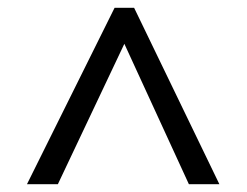

<svg xmlns="http://www.w3.org/2000/svg" viewBox="-20 -739 632 491"><path d="M273 -719H323L541 -268H463L298 -627L128 -268H49Z"/></svg>

Font: ukannada15
Style: Book
Weight: 400
Designer: Jelle Bosma - Monotype Design Team
Foundry: Monotype Imaging Inc.
Version: Version 2.003